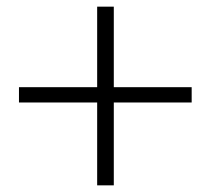

<svg xmlns="http://www.w3.org/2000/svg" viewBox="-20 -648 633 577"><path d="M272 -91V-628H322V-91ZM556 -340H37V-386H556Z"/></svg>

Font: Noto Serif SC ExtraLight SemiBold
Style: Regular
Weight: 600
Version: Version 2.002-H1;hotconv 1.1.0;makeotfexe 2.6.0